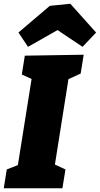

<svg xmlns="http://www.w3.org/2000/svg" viewBox="-32 -1001 531 1021"><path d="M397 -610 332 -580 260 -126 316 -100 300 0H-12L4 -100L63 -123L136 -581L84 -605L100 -705L413 -710ZM117 -752 66 -828 233 -970 342 -981 479 -828 407 -752 274 -841Z"/></svg>

Font: Bitter Black
Style: Italic
Weight: 900
Italic angle: -9°
Designer: Sol Matas, and Bitter project Authors
Foundry: Sol Matas
Version: Version 2.001